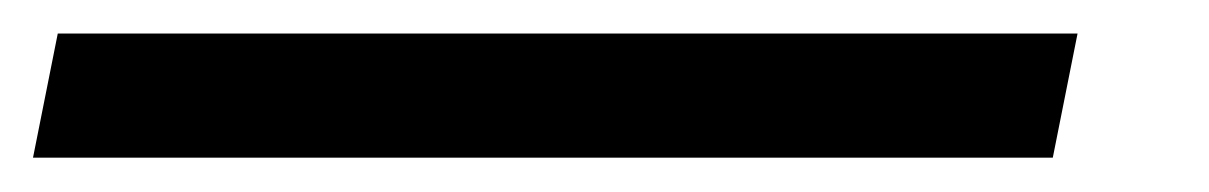

<svg xmlns="http://www.w3.org/2000/svg" viewBox="-92 3 718 114"><path d="M-72.4 96.6 -57.7 22.9H547.8L533.1 96.6Z"/></svg>

Font: Savate ExtraLight
Style: Italic
Weight: 200
Italic angle: -11°
Designer: Max Esnée
Foundry: Plomb Type
Version: Version 2.000